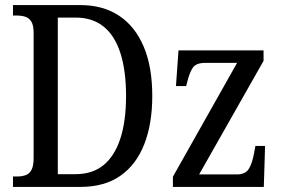

<svg xmlns="http://www.w3.org/2000/svg" viewBox="-20 -734 1105 754"><path d="M31 0V-41H48Q67 -41 81.5 -46.5Q96 -52 104 -67.5Q112 -83 112 -113V-605Q112 -634 103.5 -648.5Q95 -663 80 -668Q65 -673 46 -673H31V-714H296Q385 -714 448 -672Q511 -630 544.5 -550.5Q578 -471 578 -357Q578 -248 546.5 -167.5Q515 -87 452.5 -43.5Q390 0 296 0ZM276 -50Q343 -50 386.5 -85.5Q430 -121 452.5 -189.5Q475 -258 475 -357Q475 -456 453 -525Q431 -594 387 -629.5Q343 -665 277 -665H207V-50ZM659 0V-40L911 -487H785Q749 -487 736 -466.5Q723 -446 714 -407L711 -396H671L681 -536H1015V-495L762 -49H911Q944 -49 957.5 -71.5Q971 -94 978 -134L983 -161H1021L1016 0Z"/></svg>

Font: Noto Serif Condensed
Style: Regular
Weight: 400
Width: 3
Designer: Monotype Design Team
Foundry: Monotype Imaging Inc.
Version: Version 2.015